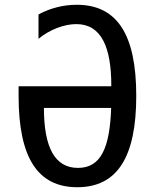

<svg xmlns="http://www.w3.org/2000/svg" viewBox="-20 -762 642 796"><path d="M300.3 14.2C465.8 14.2 544.9 -109.9 544.9 -364.3C544.9 -619.6 465.3 -742.2 298.3 -742.2C244.6 -742.2 190.4 -729.5 139.6 -702.1V-601.1C186 -639.6 246.6 -662.1 296.4 -662.1C400.4 -662.1 441.4 -565.4 441.4 -408.2V-404.3H57.1V-363.8C57.1 -108.4 136.2 14.2 300.3 14.2ZM303.2 -65.9C206.5 -65.9 162.1 -152.3 162.1 -314.5H440.9C435.1 -148.9 398.4 -65.9 303.2 -65.9Z"/></svg>

Font: Hack
Style: Regular
Weight: 400
Monospace: yes
Designer: Christopher Simpkins
Foundry: Christopher Simpkins
Version: Version 2.010